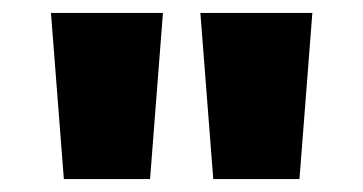

<svg xmlns="http://www.w3.org/2000/svg" viewBox="-20 -734 564 298"><path d="M232.9 -713.9 212.9 -456.1H79.1L59.1 -713.9ZM464.8 -713.9 444.8 -456.1H311L291 -713.9Z"/></svg>

Font: OpenSans-ExtraBold
Style: Regular
Weight: 800
Foundry: Ascender Corporation
Version: Version 1.10